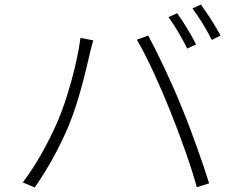

<svg xmlns="http://www.w3.org/2000/svg" viewBox="-20 -826 1040 842"><path d="M757 -768 719 -751C746 -714 782 -653 801 -613L840 -631C819 -674 782 -733 757 -768ZM861 -806 824 -789C853 -751 886 -696 909 -651L947 -670C928 -708 888 -769 861 -806ZM233 -294C198 -214 144 -110 80 -26L132 -4C191 -87 243 -184 280 -272C326 -380 361 -535 374 -592C379 -612 383 -630 389 -649L333 -660C319 -552 276 -394 233 -294ZM725 -343C767 -238 819 -96 843 -5L897 -22C871 -107 818 -257 775 -360C730 -471 668 -600 630 -670L580 -652C624 -579 684 -445 725 -343Z"/></svg>

Font: Noto Sans CJK KR Light
Style: Regular
Weight: 300
Designer: Ryoko NISHIZUKA (kana & ideographs); Paul D. Hunt (Latin, Greek & Cyrillic); Wenlong ZHANG (bopomofo); Sandoll Communica
Foundry: Adobe Systems Incorporated
Version: Version 1.004;PS 1.004;hotconv 1.0.82;makeotf.lib2.5.63406